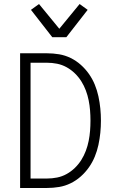

<svg xmlns="http://www.w3.org/2000/svg" viewBox="-20 -935 590 955"><path d="M80 0V-670H213Q244 -670 274 -665Q304 -660 331.5 -646.5Q359 -633 382 -612.5Q405 -592 422.5 -567Q440 -542 451.5 -514Q463 -486 469.5 -456Q476 -426 479 -395.5Q482 -365 482 -335Q482 -305 479 -274.5Q476 -244 469.5 -214Q463 -184 451.5 -156Q440 -128 422.5 -103Q405 -78 382 -57.5Q359 -37 331.5 -23.5Q304 -10 274 -5Q244 0 213 0ZM132 -47H213Q239 -47 264 -52Q289 -57 311.5 -69.5Q334 -82 352.5 -100Q371 -118 384.5 -139.5Q398 -161 407 -185Q416 -209 421 -234Q426 -259 428 -284.5Q430 -310 430 -335Q430 -360 428 -385.5Q426 -411 421 -436Q416 -461 407 -485Q398 -509 384.5 -530.5Q371 -552 352.5 -570Q334 -588 311.5 -600.5Q289 -613 264 -618Q239 -623 213 -623H132ZM240 -750 134 -886 174 -915 275 -792 376 -915 416 -886 310 -750Z"/></svg>

Font: Lode Dark
Style: Regular
Weight: 400
Monospace: yes
Designer: Belleve Invis
Foundry: Belleve Invis
Version: Version 29.2.0; ttfautohint (v1.8.3)